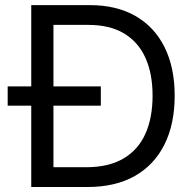

<svg xmlns="http://www.w3.org/2000/svg" viewBox="-20 -748 766 768"><path d="M330.1 0H155.3V-79.1H324.2Q414.1 -79.1 473.1 -113.5Q532.2 -147.9 561.3 -212.2Q590.3 -276.4 590.3 -365.2Q590.3 -453.1 561.8 -516.6Q533.2 -580.1 476.1 -614.3Q418.9 -648.4 334 -648.4H151.4V-727.5H339.8Q445.8 -727.5 521.7 -684.1Q597.7 -640.6 638.2 -559.3Q678.7 -478 678.7 -365.2Q678.7 -251.5 637.7 -169.7Q596.7 -87.9 519 -43.9Q441.4 0 330.1 0ZM193.8 -727.5V0H105V-727.5ZM10.7 -325.2V-402.3H383.3V-325.2Z"/></svg>

Font: Inter 28pt
Style: Regular
Weight: 400
Designer: Rasmus Andersson
Foundry: rsms
Version: Version 4.001;git-66647c0bb